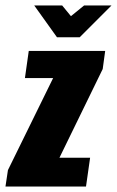

<svg xmlns="http://www.w3.org/2000/svg" viewBox="-45 -681 427 701"><path d="M-25 0 -16 -60 149 -396H46L60 -495H339L330 -429L172 -105H284L269 0ZM163 -545 80 -661H182L214 -622L262 -661H362L246 -545Z"/></svg>

Font: Alumni Sans Thin Black
Style: Italic
Weight: 900
Italic angle: -8°
Version: Version 1.016